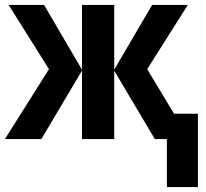

<svg xmlns="http://www.w3.org/2000/svg" viewBox="-20 -565 838 780"><path d="M743 -545H598L444 -282V-545H313V-282L159 -545H15L179 -284L0 0H148L313 -278V0H444V-278L609 0H658V195H784V-103H687L578 -284Z"/></svg>

Font: Noto Sans Display SemiCondensed
Style: Bold
Weight: 700
Width: 4
Designer: Monotype Design Team
Foundry: Monotype Imaging Inc.
Version: Version 1.900